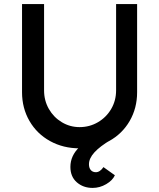

<svg xmlns="http://www.w3.org/2000/svg" viewBox="-20 -721 780 941"><path d="M325 97Q325 42 369.5 -0.5Q414 -43 494 -85L532 -40L524 -36Q470 -4 443 25.5Q416 55 416 84Q416 102 425 112.5Q434 123 450 123Q460 123 469.5 116.5Q479 110 487 98L543 138Q532 163 500.5 181.5Q469 200 434 200Q388 200 356.5 172.5Q325 145 325 97ZM88 -269V-701H196V-278Q196 -228 219.5 -187Q243 -146 283 -122Q323 -98 370 -98Q419 -98 460 -122Q501 -146 525 -187Q549 -228 549 -278V-701H652V-269Q652 -191 615.5 -128Q579 -65 514.5 -29.5Q450 6 370 6Q290 6 225.5 -29.5Q161 -65 124.5 -128Q88 -191 88 -269Z"/></svg>

Font: Easer Grotesk Variable
Style: Regular
Weight: 400
Designer: Boardeaser, Bonnie Shaver-Troup, Thomas Jockin
Foundry: Lexend
Version: Version 1.001;Glyphs 3.1.2 (3151)